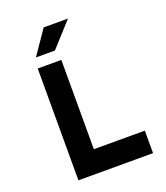

<svg xmlns="http://www.w3.org/2000/svg" viewBox="-182 -1168 1114 1291"><g transform="rotate(-20 375.0 -523.0)"><path d="M153 0V-800H322V-161H687V0ZM167 -874 285 -1046H459L303 -874Z"/></g></svg>

Font: Martian Mono SemiExpanded
Style: Bold
Weight: 700
Width: 6
Designer: Roman Shamin
Foundry: Evil Martians
Version: Version 1.000